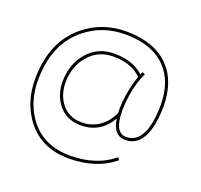

<svg xmlns="http://www.w3.org/2000/svg" viewBox="-144 -807 1249 1192"><g transform="rotate(20 480.0 -211.0)"><path d="M618.2 -171.4Q618.2 -194.8 620.1 -220.2Q628.9 -320.8 659.2 -402.3Q592.8 -468.3 472.7 -468.8Q374.5 -468.8 312 -397.9Q255.9 -335 248 -242.7Q247.1 -230 247.1 -217.3Q247.1 -142.1 285.2 -87.4Q333.5 -17.1 424.8 -17.1H426.3Q491.2 -17.1 542.5 -53.2Q590.8 -87.4 618.7 -148.4Q618.2 -159.7 618.2 -171.4ZM637.7 -170.9Q637.7 -133.3 643.6 -103.5Q658.7 -30.3 708.5 -26.9Q712.9 -26.4 716.8 -26.4Q787.6 -26.4 821.3 -104.5Q846.2 -161.6 850.1 -256.8Q850.6 -270 850.6 -282.7Q850.6 -438 767.6 -525.4Q678.7 -620.1 505.9 -623.5H496.1Q345.7 -623.5 233.9 -533.7Q110.8 -433.6 87.4 -260.7Q81.5 -215.8 81.5 -174.3Q81.5 -36.6 148.9 63Q242.7 201.7 428.2 201.7H432.1Q515.6 201.2 585.9 178.2Q653.8 156.7 705.6 114.7L712.9 108.9L725.1 124L717.8 129.9Q663.1 173.8 591.8 196.8Q519 220.2 432.1 221.2H428.2Q232.4 221.2 132.8 73.7Q62 -30.8 62 -174.3Q62 -216.8 68.4 -263.2Q92.3 -443.8 221.7 -548.8Q338.4 -642.6 495.1 -642.6H506.3Q687 -639.2 781.7 -539.1Q870.1 -445.3 870.1 -281.7Q870.1 -269 869.6 -255.9Q865.2 -157.2 839.4 -97.2Q800.3 -6.8 717.3 -6.8Q712.4 -6.8 707 -7.3Q638.2 -12.2 622.6 -113.3Q554.2 2.4 426.3 2.4Q324.7 2.4 270.5 -74.2Q228 -134.3 228 -216.3Q228 -229 229 -242.7Q236.8 -342.8 297.9 -411.6Q365.2 -487.8 471.2 -487.8H472.7Q594.7 -487.8 667 -421.9Q668.9 -426.3 670.9 -430.7L675.3 -439.5L692.9 -431.2L688.5 -422.4Q649.9 -338.4 639.6 -218.8Q637.7 -193.4 637.7 -170.9Z"/></g></svg>

Font: Fortheenas_01
Style: Regular
Weight: 100
Designer: Situjuh Nazara
Version: Version 1.10 September 8, 2014